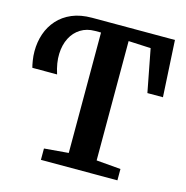

<svg xmlns="http://www.w3.org/2000/svg" viewBox="-109 -845 917 948"><g transform="rotate(15 350.0 -371.5)"><path d="M183.5 0V-58L307.5 -68.5V-684H276.5Q235 -684 203.8 -664.5Q172.5 -645 154.8 -610.5Q137 -576 135.2 -529.5Q133.5 -483 151.5 -428H25Q21.5 -440 17.8 -463Q14 -486 14 -510Q14 -557.5 28.2 -599.2Q42.5 -641 71.5 -673.5Q100.5 -706 144 -724.5Q187.5 -743 246.5 -743H669.5L685.5 -454.5H606L564 -673L450 -678.5V-68.5L574.5 -58V0Z"/></g></svg>

Font: Merriweather 24pt SemiCondensed
Style: Bold
Weight: 700
Width: 4
Designer: Eben Sorkin
Foundry: Eben Sorkin
Version: Version 2.100